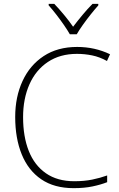

<svg xmlns="http://www.w3.org/2000/svg" viewBox="-20 -968 621 998"><path d="M380 -688Q292 -688 229 -646Q166 -604 133 -529.5Q100 -455 100 -359Q100 -258 129.5 -183.5Q159 -109 218.5 -67.5Q278 -26 366 -26Q418 -26 459.5 -34.5Q501 -43 537 -56V-21Q504 -8 461 1Q418 10 363 10Q262 10 194.5 -36Q127 -82 93 -165.5Q59 -249 59 -360Q59 -464 97 -546.5Q135 -629 207 -676.5Q279 -724 381 -724Q473 -724 552 -686L536 -651Q498 -672 459 -680Q420 -688 380 -688ZM491 -948V-940Q473 -920 451.5 -893Q430 -866 410.5 -838.5Q391 -811 379 -790H343Q331 -811 312 -838.5Q293 -866 272 -893Q251 -920 233 -940V-948H262Q287 -922 313.5 -890Q340 -858 360 -829Q382 -858 408.5 -890Q435 -922 461 -948Z"/></svg>

Font: Noto Sans Disp ExtLt
Style: Regular
Weight: 200
Designer: Monotype Design Team
Foundry: Monotype Imaging Inc.
Version: Version 2.000;GOOG;noto-source:20170915:90ef993387c0